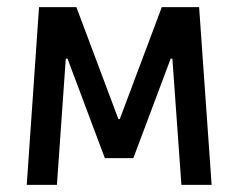

<svg xmlns="http://www.w3.org/2000/svg" viewBox="-20 -520 670 540"><path d="M55.2 0 89.8 -500H194.8L313 -185.1H316.9L435.1 -500H540L575.2 0H490.2L464.8 -355H460L355 -75.2H274.9L169.9 -355H165L140.1 0Z"/></svg>

Font: 
Style: .
Weight: 400
Designer: Jovanny Lemonad
Foundry: Jovanny Lemonad
Version: Version 1.002